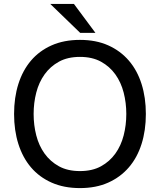

<svg xmlns="http://www.w3.org/2000/svg" viewBox="-20 -947 818 982"><path d="M390 -779 237 -927H358L468 -779ZM389 15Q307 15 244 -13Q181 -41 138.5 -91Q96 -141 74 -210.5Q52 -280 52 -364Q52 -448 74 -517.5Q96 -587 138.5 -637Q181 -687 244 -715Q307 -743 389 -743Q471 -743 533.5 -715Q596 -687 639 -637Q682 -587 704 -517.5Q726 -448 726 -364Q726 -280 704 -210.5Q682 -141 639 -91Q596 -41 533.5 -13Q471 15 389 15ZM389 -656Q326 -656 281.5 -631.5Q237 -607 208 -566.5Q179 -526 165.5 -473.5Q152 -421 152 -364Q152 -307 165.5 -254.5Q179 -202 208 -161.5Q237 -121 281.5 -96.5Q326 -72 389 -72Q452 -72 496.5 -96.5Q541 -121 570 -161.5Q599 -202 612.5 -254.5Q626 -307 626 -364Q626 -421 612.5 -473.5Q599 -526 570 -566.5Q541 -607 496.5 -631.5Q452 -656 389 -656Z"/></svg>

Font: Gen
Style: Regular
Weight: 400
Version: Version 1.000;PS 001.001;hotconv 1.0.56